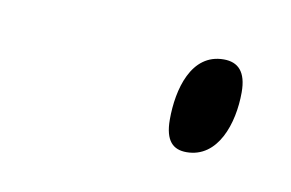

<svg xmlns="http://www.w3.org/2000/svg" viewBox="-29 -579 238 157"><g transform="rotate(10 90.5 -501.0)"><path d="M131 -461C157 -461 167 -491 167 -517C167 -534 160 -541 148 -541C121 -541 113 -510 113 -485C113 -467 120 -461 131 -461Z"/></g></svg>

Font: Noto Serif Display Thin
Style: Italic
Weight: 100
Italic angle: -12°
Designer: Monotype Design Team
Foundry: Monotype Imaging Inc.
Version: Version 2.009